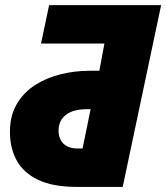

<svg xmlns="http://www.w3.org/2000/svg" viewBox="-20 -734 653 754"><path d="M282.2 0Q187.5 0 129.6 -27.8Q71.8 -55.7 45.4 -104.2Q19 -152.8 19 -215.8Q19 -279.8 45.9 -325.4Q72.8 -371.1 117.7 -399.9Q162.6 -428.7 218.3 -442.4Q273.9 -456.1 331.1 -456.1H370.1L390.1 -563H141.1L172.9 -713.9H612.8L461.9 0ZM284.2 -150.9H304.2L335.9 -305.2H320.8Q267.6 -305.2 238.8 -283Q210 -260.7 210 -221.2Q210 -189 229.2 -169.9Q248.5 -150.9 284.2 -150.9Z"/></svg>

Font: Open Sans ExtraBold
Style: Italic
Weight: 800
Italic angle: -12°
Designer: Monotype Design Team
Foundry: Monotype Imaging Inc.
Version: Version 3.000; ttfautohint (v1.8.4)